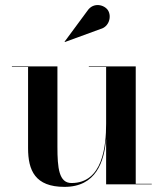

<svg xmlns="http://www.w3.org/2000/svg" viewBox="-20 -719 638 749"><path d="M372.5 -606C405 -614.5 416.5 -654 401.5 -678.5C387.5 -700.5 344.5 -712 321 -677L232 -556.5L233 -555ZM204 -460H26.5V-458H89.5V-141C89.5 -54 117 10 231.5 10C354.5 10 386.5 -88 394 -177V0H572V-2H509.5V-460H326.5V-458H394V-237C394 -147.5 380 -5 259 -5C210 -5 204 -63 204 -147Z"/></svg>

Font: Bodoni* 96pt Medium
Style: Regular
Weight: 500
Version: Version 2.3